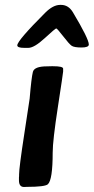

<svg xmlns="http://www.w3.org/2000/svg" viewBox="-20 -766 381 781"><path d="M95.2 -571.3H78.6Q50.3 -571.3 50.3 -581.5Q50.3 -600.6 163.6 -713.9Q195.8 -746.1 224.6 -746.1H228.5Q258.3 -746.1 276.4 -716.3Q341.3 -607.9 341.3 -585Q341.3 -572.8 311.5 -572.8Q281.7 -572.8 271.5 -579.8Q261.2 -586.9 236.8 -618.7Q212.4 -650.4 208.7 -650.4Q205.1 -650.4 162.1 -610.8Q119.1 -571.3 95.2 -571.3ZM236.8 -486.8V-475.1Q236.8 -469.7 215.6 -331.8Q194.3 -193.8 194.3 -145Q194.3 -34.7 174.8 -16.6Q163.1 -5.9 90.3 -5.9L77.6 -5.4Q57.1 -5.4 57.1 -32.7V-44.4L57.6 -49.8V-55.7Q57.6 -83.5 78.9 -221.9Q100.1 -360.4 100.6 -364.7Q107.9 -451.2 113.8 -473.6Q119.6 -496.1 170.9 -496.1L189.5 -496.6H195.8Q236.8 -496.6 236.8 -486.8Z"/></svg>

Font: Averia Sans Libre
Style: Bold Italic
Weight: 700
Italic angle: -6.90001°
Version: Version 1.002